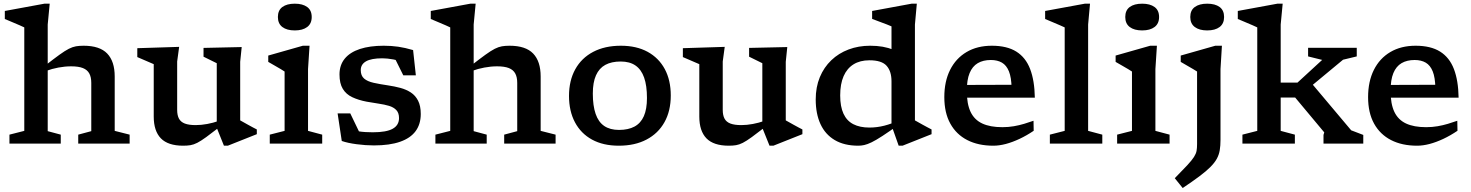

<svg xmlns="http://www.w3.org/2000/svg" viewBox="-20 -760 7786 1016"><path d="M394 -47.5 463 -66V-321.5Q463 -352 452.5 -371.2Q442 -390.5 418.8 -399.8Q395.5 -409 356.5 -409Q323.5 -409 289 -402.5Q254.5 -396 226.5 -385.5L217 -411.5Q264.5 -448.5 294.2 -470Q324 -491.5 344.2 -501.8Q364.5 -512 382 -515Q399.5 -518 422.5 -518Q507.5 -518 547.2 -476.8Q587 -435.5 587 -355.5V-67.5L666 -47.5V0H394ZM301.5 0H30V-47.5L108.5 -67.5V-615Q102 -618.5 85 -625.8Q68 -633 46.5 -642.2Q25 -651.5 5.5 -659.5V-702L215 -740.5H243L232.5 -630V-66L301.5 -47.5Z M917.5 -178.5Q917.5 -150 927 -132.2Q936.5 -114.5 958.2 -106.2Q980 -98 1015.5 -98Q1045 -98 1076.8 -104Q1108.5 -110 1135.5 -119.5L1144.5 -90Q1099.5 -55 1071.2 -34.5Q1043 -14 1023.8 -4.2Q1004.5 5.5 988 8.2Q971.5 11 949.5 11Q869 11 831.2 -28Q793.5 -67 793.5 -143V-420.5L706.5 -458V-505L928 -512L917.5 -434.5ZM1165 11 1127 -83.5V-425.5L1057 -460V-506.5L1259 -511L1251 -433V-123Q1255.5 -120.5 1266.8 -114.2Q1278 -108 1291.8 -100.2Q1305.5 -92.5 1318.2 -85.8Q1331 -79 1339 -75V-50L1185.5 11Z M1540 -599Q1498 -599 1474.2 -617Q1450.5 -635 1450.5 -670Q1450.5 -705.5 1474.2 -723Q1498 -740.5 1540 -740.5Q1581.5 -740.5 1605.5 -723Q1629.5 -705.5 1629.5 -670Q1629.5 -635 1605.5 -617Q1581.5 -599 1540 -599ZM1618 -518 1610 -394.5V-67.5L1685 -47.5V0H1407.5V-47.5L1486 -67.5V-381.5Q1480.5 -385.5 1465.8 -394.2Q1451 -403 1433 -413.2Q1415 -423.5 1399.5 -432.5V-466L1582.5 -518Z M2010.5 -518Q2051 -518 2087.2 -512.8Q2123.5 -507.5 2166 -495L2180.5 -361.5H2114L2053 -484.5L2128 -427.5Q2094.5 -439.5 2061.5 -445.5Q2028.5 -451.5 2003 -451.5Q1945 -451.5 1917 -435.5Q1889 -419.5 1889 -389Q1889 -359.5 1906.8 -344.2Q1924.5 -329 1957.2 -321.8Q1990 -314.5 2034.5 -308Q2068 -303 2098.8 -294.8Q2129.5 -286.5 2153.8 -270.8Q2178 -255 2192.2 -227.5Q2206.5 -200 2206.5 -157Q2206.5 -103 2179.2 -66Q2152 -29 2097 -9.8Q2042 9.5 1958.5 9.5Q1915 9.5 1867.5 3.2Q1820 -3 1788.5 -14L1766.5 -160H1833.5L1900.5 -21L1834 -75Q1851.5 -69.5 1871.8 -66Q1892 -62.5 1912.8 -61.2Q1933.5 -60 1952.5 -60Q2025 -60 2058.2 -78.8Q2091.5 -97.5 2091.5 -135Q2091.5 -162.5 2077.2 -177.5Q2063 -192.5 2038.8 -199.8Q2014.5 -207 1983.8 -211.5Q1953 -216 1920 -222Q1876 -230.5 1843.8 -245.8Q1811.5 -261 1794 -289.8Q1776.5 -318.5 1776.5 -366Q1776.5 -415.5 1804.2 -449.5Q1832 -483.5 1884.5 -500.8Q1937 -518 2010.5 -518Z M2648 -47.5 2717 -66V-321.5Q2717 -352 2706.5 -371.2Q2696 -390.5 2672.8 -399.8Q2649.5 -409 2610.5 -409Q2577.5 -409 2543 -402.5Q2508.5 -396 2480.5 -385.5L2471 -411.5Q2518.5 -448.5 2548.2 -470Q2578 -491.5 2598.2 -501.8Q2618.5 -512 2636 -515Q2653.5 -518 2676.5 -518Q2761.5 -518 2801.2 -476.8Q2841 -435.5 2841 -355.5V-67.5L2920 -47.5V0H2648ZM2555.5 0H2284V-47.5L2362.5 -67.5V-615Q2356 -618.5 2339 -625.8Q2322 -633 2300.5 -642.2Q2279 -651.5 2259.5 -659.5V-702L2469 -740.5H2497L2486.5 -630V-66L2555.5 -47.5Z M3255.5 -72.5Q3304.5 -72.5 3337.5 -90.2Q3370.5 -108 3387 -145.2Q3403.5 -182.5 3403.5 -241.5Q3403.5 -307 3388.5 -349.5Q3373.5 -392 3343 -413.2Q3312.5 -434.5 3264.5 -434.5Q3216 -434.5 3183.2 -416.8Q3150.5 -399 3133.8 -361.5Q3117 -324 3117 -265Q3117 -200.5 3131.8 -157.5Q3146.5 -114.5 3177.2 -93.5Q3208 -72.5 3255.5 -72.5ZM3254.5 11Q3172 11 3113 -21.2Q3054 -53.5 3022.5 -112.8Q2991 -172 2991 -252.5Q2991 -333.5 3024 -393.2Q3057 -453 3118.8 -485.5Q3180.5 -518 3265.5 -518Q3348 -518 3407 -485.8Q3466 -453.5 3497.8 -394.5Q3529.5 -335.5 3529.5 -254.5Q3529.5 -173 3496.2 -113.5Q3463 -54 3401.2 -21.5Q3339.5 11 3254.5 11Z M3804.5 -178.5Q3804.5 -150 3814 -132.2Q3823.5 -114.5 3845.2 -106.2Q3867 -98 3902.5 -98Q3932 -98 3963.8 -104Q3995.5 -110 4022.5 -119.5L4031.5 -90Q3986.5 -55 3958.2 -34.5Q3930 -14 3910.8 -4.2Q3891.5 5.5 3875 8.2Q3858.5 11 3836.5 11Q3756 11 3718.2 -28Q3680.5 -67 3680.5 -143V-420.5L3593.5 -458V-505L3815 -512L3804.5 -434.5ZM4052 11 4014 -83.5V-425.5L3944 -460V-506.5L4146 -511L4138 -433V-123Q4142.5 -120.5 4153.8 -114.2Q4165 -108 4178.8 -100.2Q4192.5 -92.5 4205.2 -85.8Q4218 -79 4226 -75V-50L4072.5 11Z M4697.5 -330Q4697.5 -383 4671.5 -412Q4645.5 -441 4581 -441Q4531 -441 4496.5 -419.5Q4462 -398 4444 -356.8Q4426 -315.5 4426 -255Q4426 -196 4443.5 -158.2Q4461 -120.5 4495.5 -102.8Q4530 -85 4581 -85Q4620.5 -85 4659.8 -95Q4699 -105 4738.5 -124V-102Q4685 -63.5 4650 -40.8Q4615 -18 4592.2 -7Q4569.5 4 4553.2 7.5Q4537 11 4522 11Q4447.5 11 4397.2 -18.8Q4347 -48.5 4321.8 -103.2Q4296.5 -158 4296.5 -233.5Q4296.5 -299 4318.2 -351.5Q4340 -404 4379 -441.2Q4418 -478.5 4470.5 -498.2Q4523 -518 4584.5 -518Q4620.5 -518 4650.5 -512.8Q4680.5 -507.5 4709.8 -496.2Q4739 -485 4772 -465.5L4697.5 -446V-620.5Q4691.5 -623.5 4672.5 -630.8Q4653.5 -638 4631.5 -646.2Q4609.5 -654.5 4595 -660V-702L4804 -740.5H4831.5L4821.5 -630V-123Q4826 -120.5 4837.2 -114.2Q4848.5 -108 4862.2 -100.2Q4876 -92.5 4888.8 -85.8Q4901.5 -79 4909.5 -75V-50L4756 11H4735.5L4697.5 -96.5Z M5228.5 -518Q5308.5 -518 5358 -487Q5407.5 -456 5431 -395Q5454.5 -334 5456 -243H5073L5070.5 -310.5L5365.5 -311.5L5333 -294.5Q5332 -350 5319 -382.2Q5306 -414.5 5282 -428.5Q5258 -442.5 5223.5 -442.5Q5182.5 -442.5 5154 -425.8Q5125.5 -409 5110.8 -373.2Q5096 -337.5 5096 -278.5Q5096 -210 5116 -168Q5136 -126 5177.8 -106.5Q5219.5 -87 5284 -87Q5316 -87 5344.8 -92Q5373.5 -97 5399.5 -104.8Q5425.5 -112.5 5449 -121L5450 -68Q5413 -43 5375.2 -25.2Q5337.5 -7.5 5302.5 1.8Q5267.5 11 5236.5 11Q5156.5 11 5098.5 -18.8Q5040.5 -48.5 5008.8 -105.8Q4977 -163 4977 -246Q4977 -329 5007.5 -390Q5038 -451 5094.5 -484.5Q5151 -518 5228.5 -518Z M5738 -67.5 5813 -47.5V0H5535.5V-47.5L5614 -67.5V-615Q5607 -618.5 5590 -625.8Q5573 -633 5551.5 -642.2Q5530 -651.5 5510.5 -659.5V-702L5720.5 -740.5H5748L5738 -630Z M6024 -599Q5982 -599 5958.2 -617Q5934.5 -635 5934.5 -670Q5934.5 -705.5 5958.2 -723Q5982 -740.5 6024 -740.5Q6065.5 -740.5 6089.5 -723Q6113.5 -705.5 6113.5 -670Q6113.5 -635 6089.5 -617Q6065.5 -599 6024 -599ZM6102 -518 6094 -394.5V-67.5L6169 -47.5V0H5891.5V-47.5L5970 -67.5V-381.5Q5964.5 -385.5 5949.8 -394.2Q5935 -403 5917 -413.2Q5899 -423.5 5883.5 -432.5V-466L6066.5 -518Z M6368 -599Q6326.5 -599 6302.5 -617Q6278.5 -635 6278.5 -670Q6278.5 -705.5 6302.5 -723Q6326.5 -740.5 6368 -740.5Q6410 -740.5 6433.8 -723Q6457.5 -705.5 6457.5 -670Q6457.5 -635 6433.8 -617Q6410 -599 6368 -599ZM6314.5 -381.5Q6309 -385.5 6294 -394.2Q6279 -403 6261.2 -413.2Q6243.5 -423.5 6228 -432.5V-466L6411 -518H6446L6438.5 -394.5V-20Q6438.5 11 6434.5 35Q6430.5 59 6419 80Q6407.5 101 6385.5 123.2Q6363.5 145.5 6327.8 172.2Q6292 199 6238.5 235L6196.5 183Q6239 140 6263 114Q6287 88 6298 70.8Q6309 53.5 6311.8 38.5Q6314.5 23.5 6314.5 2Z M6879 -271.5 6909.5 -332.5 7130 -70.5 7194 -46V0H6983.5V-46L6987.5 -59.5L6833.5 -244H6722V-323H6846L6976.5 -443L6902 -461.5V-507H7159.5V-461.5L7087 -444ZM6757 -67.5 6832 -47.5V0H6554.5V-47.5L6633 -67.5V-615Q6626.5 -618.5 6609.5 -625.8Q6592.5 -633 6571 -642.2Q6549.5 -651.5 6530 -659.5V-702L6739.5 -740.5H6767.5L6757 -630Z M7471 -518Q7551 -518 7600.5 -487Q7650 -456 7673.5 -395Q7697 -334 7698.5 -243H7315.5L7313 -310.5L7608 -311.5L7575.5 -294.5Q7574.5 -350 7561.5 -382.2Q7548.5 -414.5 7524.5 -428.5Q7500.5 -442.5 7466 -442.5Q7425 -442.5 7396.5 -425.8Q7368 -409 7353.2 -373.2Q7338.5 -337.5 7338.5 -278.5Q7338.5 -210 7358.5 -168Q7378.5 -126 7420.2 -106.5Q7462 -87 7526.5 -87Q7558.5 -87 7587.2 -92Q7616 -97 7642 -104.8Q7668 -112.5 7691.5 -121L7692.5 -68Q7655.5 -43 7617.8 -25.2Q7580 -7.5 7545 1.8Q7510 11 7479 11Q7399 11 7341 -18.8Q7283 -48.5 7251.2 -105.8Q7219.5 -163 7219.5 -246Q7219.5 -329 7250 -390Q7280.5 -451 7337 -484.5Q7393.5 -518 7471 -518Z"/></svg>

Font: Newsreader 7pt Medium
Style: Regular
Weight: 500
Designer: Hugues Gentile
Foundry: Production Type
Version: Version 1.003